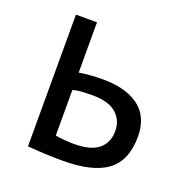

<svg xmlns="http://www.w3.org/2000/svg" viewBox="-98 -590 660 685"><g transform="rotate(20 232.0 -247.0)"><path d="M157 -70Q194 -64 228 -64Q291 -64 321 -88.5Q351 -113 351 -158Q351 -198 322 -224Q293 -250 231 -250Q214 -250 194 -249Q174 -248 157 -243ZM157 -309Q181 -313 203 -314.5Q225 -316 245 -316Q297 -316 333 -304.5Q369 -293 391.5 -273Q414 -253 424 -225.5Q434 -198 434 -167Q434 -76 379.5 -35Q325 6 210 6Q146 6 77 0V-500H157Z"/></g></svg>

Font: PT Sans
Style: Regular
Weight: 400
Version: Version 2.003W OFL; ttfautohint (v1.6)